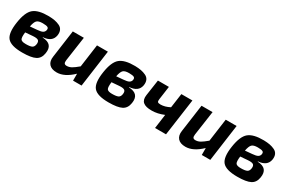

<svg xmlns="http://www.w3.org/2000/svg" viewBox="73 -1360 3297 2227"><g transform="rotate(30 1722.0 -247.0)"><path d="M384 -261 383 -257Q457 -253 486.5 -218Q516 -183 505 -117Q494 -44 439.5 -15.5Q385 13 264 13Q113 13 63 -45.5Q13 -104 37 -259Q59 -406 121 -457.5Q183 -509 323 -507Q369 -506 403.5 -499.5Q438 -493 469.5 -478Q501 -463 514 -433.5Q527 -404 520 -362Q503 -270 384 -261ZM191 -294 282 -302Q334 -306 354.5 -317.5Q375 -329 381 -351Q388 -380 370.5 -390.5Q353 -401 303 -401Q246 -401 224.5 -379Q203 -357 191 -294ZM277 -215 178 -207Q169 -134 183.5 -113.5Q198 -93 250 -93Q309 -93 333 -105.5Q357 -118 362 -155Q367 -191 349 -205Q331 -219 277 -215Z M1121 -493 1053 0H939V-93Q829 13 726 13Q655 13 622.5 -24Q590 -61 600 -126L651 -493H799L752 -166Q748 -136 756.5 -123.5Q765 -111 789 -111Q821 -111 851.5 -128Q882 -145 933 -188L975 -493Z M1540 -261 1539 -257Q1613 -253 1642.5 -218Q1672 -183 1661 -117Q1650 -44 1595.5 -15.5Q1541 13 1420 13Q1269 13 1219 -45.5Q1169 -104 1193 -259Q1215 -406 1277 -457.5Q1339 -509 1479 -507Q1525 -506 1559.5 -499.5Q1594 -493 1625.5 -478Q1657 -463 1670 -433.5Q1683 -404 1676 -362Q1659 -270 1540 -261ZM1347 -294 1438 -302Q1490 -306 1510.5 -317.5Q1531 -329 1537 -351Q1544 -380 1526.5 -390.5Q1509 -401 1459 -401Q1402 -401 1380.5 -379Q1359 -357 1347 -294ZM1433 -215 1334 -207Q1325 -134 1339.5 -113.5Q1354 -93 1406 -93Q1465 -93 1489 -105.5Q1513 -118 1518 -155Q1523 -191 1505 -205Q1487 -219 1433 -215Z M2253 -493 2184 0H2037L2063 -190Q1979 -155 1903 -155Q1821 -154 1785.5 -184.5Q1750 -215 1760 -281L1791 -493H1938L1913 -314Q1909 -286 1917.5 -276.5Q1926 -267 1955 -267Q2013 -267 2078 -301L2105 -493Z M2845 -493 2777 0H2663V-93Q2553 13 2450 13Q2379 13 2346.5 -24Q2314 -61 2324 -126L2375 -493H2523L2476 -166Q2472 -136 2480.5 -123.5Q2489 -111 2513 -111Q2545 -111 2575.5 -128Q2606 -145 2657 -188L2699 -493Z M3264 -261 3263 -257Q3337 -253 3366.5 -218Q3396 -183 3385 -117Q3374 -44 3319.5 -15.5Q3265 13 3144 13Q2993 13 2943 -45.5Q2893 -104 2917 -259Q2939 -406 3001 -457.5Q3063 -509 3203 -507Q3249 -506 3283.5 -499.5Q3318 -493 3349.5 -478Q3381 -463 3394 -433.5Q3407 -404 3400 -362Q3383 -270 3264 -261ZM3071 -294 3162 -302Q3214 -306 3234.5 -317.5Q3255 -329 3261 -351Q3268 -380 3250.5 -390.5Q3233 -401 3183 -401Q3126 -401 3104.5 -379Q3083 -357 3071 -294ZM3157 -215 3058 -207Q3049 -134 3063.5 -113.5Q3078 -93 3130 -93Q3189 -93 3213 -105.5Q3237 -118 3242 -155Q3247 -191 3229 -205Q3211 -219 3157 -215Z"/></g></svg>

Font: Ezarion
Style: Bold Italic
Weight: 700
Italic angle: -8°
Designer: Natanael Gama
Version: Version 1.001;PS 001.001;hotconv 1.0.70;makeotf.lib2.5.58329